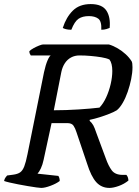

<svg xmlns="http://www.w3.org/2000/svg" viewBox="-31 -922 683 942"><path d="M171 0Q165 0 147 -2.5Q129 -5 105.5 -9Q82 -13 58.5 -17.5Q35 -22 16 -26.5Q-3 -31 -11 -34Q-9 -45 -3 -52.5Q3 -60 4 -61L34 -65Q56 -68 68 -76.5Q80 -85 88 -105.5Q96 -126 104 -166L185 -568Q193 -604 202 -625Q211 -646 218 -650H120Q117 -654 115 -659Q113 -664 113 -671Q120 -678 133.5 -685.5Q147 -693 161 -698.5Q175 -704 181 -704H503Q526 -697 547 -684.5Q568 -672 585.5 -656Q603 -640 615 -621Q617 -617 618 -610Q619 -603 619 -592Q619 -565 612.5 -533.5Q606 -502 595.5 -471.5Q585 -441 571 -417Q557 -393 542 -381Q529 -373 506.5 -364Q484 -355 458.5 -347Q433 -339 409 -334V-329Q420 -319 426.5 -307.5Q433 -296 442 -269L488 -145Q501 -108 517.5 -86Q534 -64 571 -64H589Q594 -59 596.5 -51Q599 -43 599 -36Q578 -19 551.5 -9.5Q525 0 506 0Q467 0 441.5 -28Q416 -56 396 -120L344 -274Q338 -293 329.5 -305.5Q321 -318 299 -318H222L183 -138Q178 -114 169.5 -96Q161 -78 153 -70L255 -59Q257 -57 259.5 -50.5Q262 -44 262 -34Q245 -21 217 -10.5Q189 0 171 0ZM233 -381Q292 -381 354 -385Q416 -389 457 -394Q476 -414 490 -444.5Q504 -475 512 -509.5Q520 -544 520 -574Q520 -592 516.5 -606.5Q513 -621 506 -630Q491 -637 466.5 -641Q442 -645 414 -647.5Q386 -650 359 -650Q336 -650 317.5 -640Q299 -630 287 -611.5Q275 -593 270 -569ZM319 -776Q303 -776 292 -779Q281 -782 277 -785Q294 -838 326.5 -870Q359 -902 414 -902Q470 -902 491 -870Q512 -838 507 -785Q503 -783 491.5 -779.5Q480 -776 466 -776Q468 -818 451 -830.5Q434 -843 405 -843Q374 -843 354.5 -830Q335 -817 319 -776Z"/></svg>

Font: Texturina Medium
Style: Italic
Weight: 500
Italic angle: -11°
Designer: Guillermo Torres Carreño
Foundry: Omnibus-Type
Version: Version 1.002